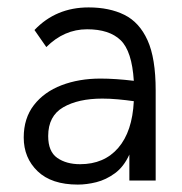

<svg xmlns="http://www.w3.org/2000/svg" viewBox="-20 -487 490 518"><path d="M190 11Q119 11 81.5 -25Q44 -61 44 -116Q44 -168 71.5 -203.5Q99 -239 146 -257Q193 -275 251 -275Q271 -275 293.5 -273.5Q316 -272 341 -269Q336 -349 305.5 -378.5Q275 -408 215 -408Q153 -408 105 -360L73 -406Q131 -467 219 -467Q275 -467 315.5 -447Q356 -427 378 -378.5Q400 -330 400 -243V0H329V-70Q314 -37 290 -19.5Q266 -2 240 4.5Q214 11 190 11ZM110 -120Q110 -78 134.5 -61Q159 -44 196 -44Q261 -44 299 -88Q337 -132 341 -214Q320 -217 298 -219Q276 -221 256 -221Q191 -221 150.5 -197.5Q110 -174 110 -120Z"/></svg>

Font: Inconsolata SemiCondensed
Style: Regular
Weight: 400
Width: 4
Monospace: yes
Designer: Raph Levien, Cyreal, Brenton Simpson
Foundry: Raph Levien, Cyreal, Google
Version: Version 3.000; ttfautohint (v1.8.2.53-6de2)